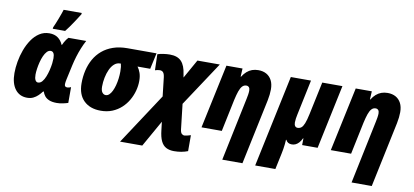

<svg xmlns="http://www.w3.org/2000/svg" viewBox="-86 -1087 3522 1633"><g transform="rotate(10 1674.5 -270.5)"><path d="M169.4 9.8Q103 9.8 65.4 -40.3Q27.8 -90.3 27.8 -178.7Q27.8 -225.1 36.9 -277.6Q45.9 -330.1 64.5 -380.4Q83 -430.7 111.1 -472.2Q139.2 -513.7 177.2 -538.3Q215.3 -563 263.2 -563Q307.1 -563 336.4 -542Q365.7 -521 380.9 -484.4H384.3Q389.6 -497.1 396.7 -509.8Q403.8 -522.5 411.9 -533.7Q419.9 -544.9 428.2 -553.2H581.5Q564 -521 548.6 -483.2Q533.2 -445.3 521.2 -406Q509.3 -366.7 501 -329.1L473.6 -203.6Q471.2 -192.4 469.2 -180.2Q467.3 -168 467.3 -160.2Q467.3 -146 473.9 -140.9Q480.5 -135.7 491.2 -135.7Q497.6 -135.7 506.3 -137.9Q515.1 -140.1 522.9 -144V-7.8Q504.9 -1.5 477.1 4.2Q449.2 9.8 425.8 9.8Q385.3 9.8 359.9 -1Q334.5 -11.7 320.8 -29.3Q307.1 -46.9 301.3 -66.4H295.4Q281.2 -47.4 263.2 -29.8Q245.1 -12.2 222.4 -1.2Q199.7 9.8 169.4 9.8ZM238.3 -133.8Q258.8 -133.8 274.4 -152.1Q290 -170.4 301 -198.5Q312 -226.6 318.8 -254.9Q327.1 -290.5 330.1 -315.4Q333 -340.3 333 -359.4Q333 -389.6 324.2 -403.6Q315.4 -417.5 299.8 -417.5Q281.7 -417.5 267.1 -401.9Q252.4 -386.2 241.2 -361.1Q230 -335.9 222.4 -306.2Q214.8 -276.4 210.7 -247.6Q206.5 -218.8 206.5 -196.8Q206.5 -165.5 215.1 -149.7Q223.6 -133.8 238.3 -133.8ZM283.2 -606 284.7 -619.1Q291.5 -632.8 300 -654.1Q308.6 -675.3 317.9 -699.2Q327.1 -723.1 334.7 -744.6Q342.3 -766.1 346.7 -780.8H502.9L502 -769.5Q490.2 -751 477.1 -730.2Q463.9 -709.5 449.7 -688.5Q435.5 -667.5 420.7 -646.5Q405.8 -625.5 390.1 -606Z M805.2 9.8Q712.4 9.8 658.7 -42.7Q605 -95.2 605 -192.4Q605 -250 617.4 -303.7Q629.9 -357.4 655.5 -402.8Q681.2 -448.2 720.9 -481.9Q760.7 -515.6 814.7 -534.4Q868.7 -553.2 937.5 -553.2H1189L1158.7 -414.6H1049.3Q1064.9 -393.6 1075 -364.7Q1085 -335.9 1085 -296.4Q1085 -254.4 1073.5 -211.2Q1062 -168 1039.3 -128.4Q1016.6 -88.9 982.9 -57.9Q949.2 -26.9 904.8 -8.5Q860.4 9.8 805.2 9.8ZM824.2 -128.4Q840.8 -128.4 854.5 -141.4Q868.2 -154.3 878.9 -176.3Q889.6 -198.2 897.2 -226.6Q904.8 -254.9 908.7 -285.9Q912.6 -316.9 912.6 -347.2Q912.6 -371.1 910.6 -387.2Q908.7 -403.3 905.3 -414.6H898.9Q871.1 -414.6 849.1 -395.3Q827.1 -376 812.3 -343.8Q797.4 -311.5 789.6 -272.7Q781.7 -233.9 781.7 -195.3Q781.7 -160.2 794.2 -144.3Q806.6 -128.4 824.2 -128.4Z M1013.7 240.2 1303.7 -201.2 1285.2 -363.3Q1281.2 -394 1270.5 -405.5Q1259.8 -417 1242.2 -417Q1231 -417 1221.4 -414.8Q1211.9 -412.6 1200.7 -409.2L1196.8 -546.9Q1216.8 -554.2 1247.1 -558.6Q1277.3 -563 1303.2 -563Q1369.1 -563 1402.6 -527.6Q1436 -492.2 1445.8 -418L1450.7 -390.6L1542 -553.2H1735.4L1481.4 -168.9L1506.3 47.9Q1509.8 74.7 1519.8 84.2Q1529.8 93.8 1543.5 93.8Q1551.3 93.8 1565.7 90.3Q1580.1 86.9 1597.7 81.5V219.2Q1571.3 229.5 1541.3 234.9Q1511.2 240.2 1479 240.2Q1438.5 240.2 1410.4 225.3Q1382.3 210.4 1365.7 175.8Q1349.1 141.1 1342.8 81.1L1334.5 11.7L1205.6 240.2Z M1896.5 240.2 2010.3 -305.2Q2014.2 -322.3 2017.3 -342.3Q2020.5 -362.3 2020.5 -377.4Q2020.5 -396.5 2012.2 -406.2Q2003.9 -416 1989.3 -416Q1968.8 -416 1954.3 -400.6Q1939.9 -385.3 1929.2 -354.7Q1918.5 -324.2 1908.2 -277.8L1850.1 0H1674.8L1792.5 -553.2H1931.6L1927.7 -482.4H1931.2Q1948.2 -509.8 1968.8 -527.6Q1989.3 -545.4 2013.4 -554.2Q2037.6 -563 2066.9 -563Q2107.9 -563 2137.5 -546.4Q2167 -529.8 2183.6 -498Q2200.2 -466.3 2200.2 -419.4Q2200.2 -398.4 2197.5 -374.3Q2194.8 -350.1 2189.5 -323.7L2070.8 240.2Z M2180.7 240.2 2348.6 -553.2H2522.9L2459 -249Q2455.1 -231.4 2452.4 -212.9Q2449.7 -194.3 2449.7 -179.2Q2449.7 -158.7 2457.8 -148.2Q2465.8 -137.7 2480 -137.7Q2498 -137.7 2511.7 -148.2Q2525.4 -158.7 2537.1 -187.5Q2548.8 -216.3 2560.1 -270L2620.1 -553.2H2794.4L2677.7 0H2543.9L2544.9 -57.6H2541.5Q2529.8 -32.7 2515.9 -18.1Q2502 -3.4 2487.1 3.2Q2472.2 9.8 2455.6 9.8Q2437 9.8 2424.3 2.2Q2411.6 -5.4 2404.3 -20.5H2400.9Q2399.9 -0.5 2397.7 19.5Q2395.5 39.6 2392.3 60.1Q2389.2 80.6 2384.3 102.5L2355 240.2Z M3013.2 240.2 3127 -305.2Q3130.9 -322.3 3134 -342.3Q3137.2 -362.3 3137.2 -377.4Q3137.2 -396.5 3128.9 -406.2Q3120.6 -416 3106 -416Q3085.4 -416 3071 -400.6Q3056.6 -385.3 3045.9 -354.7Q3035.2 -324.2 3024.9 -277.8L2966.8 0H2791.5L2909.2 -553.2H3048.3L3044.4 -482.4H3047.9Q3064.9 -509.8 3085.4 -527.6Q3106 -545.4 3130.1 -554.2Q3154.3 -563 3183.6 -563Q3224.6 -563 3254.2 -546.4Q3283.7 -529.8 3300.3 -498Q3316.9 -466.3 3316.9 -419.4Q3316.9 -398.4 3314.2 -374.3Q3311.5 -350.1 3306.2 -323.7L3187.5 240.2Z"/></g></svg>

Font: Open Sans SemiCondensed ExtraBold
Style: Italic
Weight: 800
Width: 4
Italic angle: -12°
Designer: Monotype Design Team
Foundry: Monotype Imaging Inc.
Version: Version 3.003